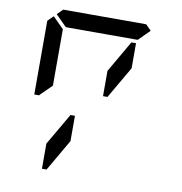

<svg xmlns="http://www.w3.org/2000/svg" viewBox="-94 -1087 1004 1062"><g transform="rotate(10 408.0 -556.5)"><path d="M144 -969 175 -1000H641L672 -969L610 -907H590H454H362H226H206ZM130 -515 126 -510H99V-924L130 -955L192 -893V-887V-782V-576ZM578 -887H604V-746L500 -567H475V-709ZM341 -291 238 -113H212V-254L316 -433H341Z"/></g></svg>

Font: DSEG14 Classic
Style: Regular
Weight: 400
Designer: Keshikan(Twitter:@keshinomi_88pro)
Version: Version 0.46